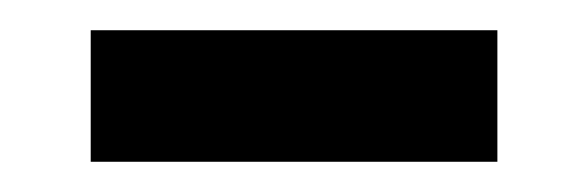

<svg xmlns="http://www.w3.org/2000/svg" viewBox="-20 -356 388 127"><path d="M40 -249V-336H309V-249Z"/></svg>

Font: Literata 36pt SemiBold
Style: Regular
Weight: 600
Designer: Latin by Veronika Burian and Jose Scaglione. Greek by Irene Vlachou. Cyrillic by Vera Evstafieva.
Foundry: TypeTogether
Version: Version 3.002